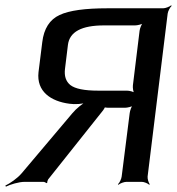

<svg xmlns="http://www.w3.org/2000/svg" viewBox="-22 -680 662 718"><path d="M249 -257 59 -32C43 -13 15 6 -2 14L0 18C16 10 48 0 71 0H140C144 0 150 3 151 5L155 3C154 1 156 -6 158 -9L364 -268C366 -271 372 -280 371 -282L367 -280C368 -278 378 -277 382 -277H445C454 -277 472 -281 477 -286L475 -288C470 -283 464 -266 463 -257L433 -20C432 -11 425 4 419 9L421 11C426 6 442 0 451 0H508C517 0 531 6 536 11L538 9C534 4 529 -11 530 -20L605 -629C606 -638 614 -653 620 -658L618 -660C612 -655 597 -649 588 -649H380C297 -649 237 -641 201 -624C164 -607 142 -573 136 -522L122 -410C114 -338 168 -301 238 -292C257 -289 289 -291 304 -297L303 -301C288 -294 263 -274 249 -257ZM232 -512C238 -561 283 -585 367 -585H483C492 -585 509 -589 515 -594L513 -596C508 -591 501 -574 500 -565L475 -361C474 -352 476 -335 481 -330L483 -332C478 -337 462 -341 453 -341H346C293 -341 259 -348 241 -362C224 -376 218 -396 221 -422L232 -512Z"/></svg>

Font: Gamestation Storm Oblique 
Style: Italic
Weight: 400
Designer: Jonas Hecksher
Foundry: Jonas Hecksher, Playtypeª, e-types AS
Version: Version 1.003